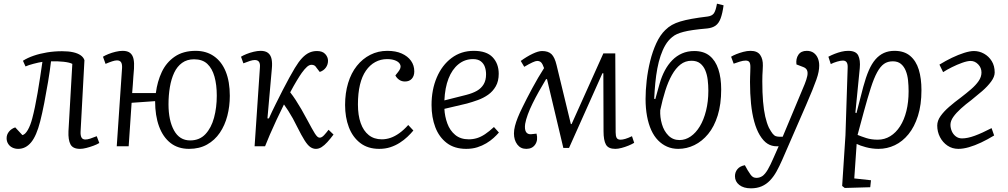

<svg xmlns="http://www.w3.org/2000/svg" viewBox="-20 -797 5490 1046"><path d="M105 -466Q130 -482 163.5 -493.5Q197 -505 236.5 -511.5Q276 -518 318 -518Q353 -518 378 -512.5Q403 -507 419 -496Q435 -485 440 -469L419 -80Q418 -59 424 -48Q430 -37 445 -37Q456 -37 470.5 -41.5Q485 -46 507 -55L521 -18Q508 -10 489 -3Q470 4 450.5 9Q431 14 416 14Q377 14 364 -10.5Q351 -35 353 -82L374 -449Q359 -457 326.5 -460.5Q294 -464 258 -463Q252 -412 242 -352Q232 -292 221 -235.5Q210 -179 199 -136Q179 -57 149.5 -21.5Q120 14 79 14Q62 14 47.5 7Q33 0 24.5 -13.5Q16 -27 16 -44Q16 -64 29 -80Q42 -96 63 -103L102 -61Q117 -64 131.5 -89Q146 -114 156 -153Q163 -179 170.5 -215Q178 -251 185 -292Q192 -333 198.5 -375.5Q205 -418 211 -460Q191 -457 162.5 -449.5Q134 -442 119 -435Z M1010 14Q950 14 909 -18Q868 -50 846.5 -108.5Q825 -167 825 -246L697 -237L681 0H616L645 -427Q646 -448 639.5 -458Q633 -468 617 -468Q607 -468 591.5 -463Q576 -458 555 -449L541 -488Q552 -495 570.5 -502.5Q589 -510 610 -515Q631 -520 648 -520Q675 -520 689 -508.5Q703 -497 707.5 -475.5Q712 -454 710 -423Q708 -401 706.5 -379Q705 -357 703.5 -334.5Q702 -312 700 -290H829Q837 -353 861.5 -405Q886 -457 932 -488.5Q978 -520 1046 -520Q1104 -520 1146 -490.5Q1188 -461 1210 -406.5Q1232 -352 1232 -275Q1232 -218 1218.5 -166Q1205 -114 1177.5 -73.5Q1150 -33 1108 -9.5Q1066 14 1010 14ZM1016 -32Q1067 -32 1099 -66Q1131 -100 1146 -155.5Q1161 -211 1161 -276Q1161 -335 1148.5 -379.5Q1136 -424 1109.5 -449Q1083 -474 1037 -474Q999 -474 972 -454.5Q945 -435 929 -401Q913 -367 905.5 -322.5Q898 -278 898 -229Q898 -141 928 -86.5Q958 -32 1016 -32Z M1437 -152H1445Q1463 -192 1482.5 -231Q1502 -270 1520.5 -306.5Q1539 -343 1556 -373.5Q1573 -404 1586 -426Q1607 -461 1626 -481Q1645 -501 1664.5 -510Q1684 -519 1707 -519Q1737 -519 1752 -502.5Q1767 -486 1767 -466Q1767 -445 1755 -428.5Q1743 -412 1722 -405L1705 -427Q1699 -437 1692.5 -440.5Q1686 -444 1677 -444Q1665 -444 1652.5 -433Q1640 -422 1624 -400Q1614 -386 1597 -358Q1580 -330 1561 -294Q1576 -275 1591 -252Q1606 -229 1622 -201.5Q1638 -174 1656 -140Q1669 -116 1678.5 -98.5Q1688 -81 1695.5 -69.5Q1703 -58 1709 -52.5Q1715 -47 1722 -47Q1733 -47 1745.5 -60.5Q1758 -74 1770 -90L1797 -64Q1779 -40 1763 -22.5Q1747 -5 1732 4.5Q1717 14 1701 14Q1685 14 1670.5 4Q1656 -6 1639.5 -32Q1623 -58 1599 -106Q1588 -129 1575.5 -151.5Q1563 -174 1550.5 -193.5Q1538 -213 1527 -228Q1506 -186 1486 -143Q1466 -100 1450 -63Q1434 -26 1424 0H1367L1396 -429Q1398 -450 1391 -460Q1384 -470 1368 -470Q1357 -470 1341.5 -465Q1326 -460 1306 -452L1293 -488Q1304 -495 1322.5 -502.5Q1341 -510 1362 -515Q1383 -520 1400 -520Q1426 -520 1440.5 -508.5Q1455 -497 1459.5 -475.5Q1464 -454 1461 -423Z M2090 -520Q2136 -520 2168.5 -505.5Q2201 -491 2219 -466Q2237 -441 2237 -408Q2237 -383 2223.5 -368Q2210 -353 2186 -353Q2168 -353 2154.5 -362.5Q2141 -372 2134 -386L2149 -405Q2166 -426 2161.5 -441.5Q2157 -457 2137.5 -466Q2118 -475 2089 -475Q2054 -475 2024.5 -459Q1995 -443 1973.5 -412Q1952 -381 1941 -335Q1930 -289 1930 -228Q1930 -169 1945 -126.5Q1960 -84 1989 -61Q2018 -38 2060 -38Q2084 -38 2107.5 -46Q2131 -54 2155.5 -71.5Q2180 -89 2204 -116L2232 -86Q2218 -69 2199.5 -51.5Q2181 -34 2157.5 -19Q2134 -4 2106.5 5Q2079 14 2046 14Q1984 14 1942.5 -18Q1901 -50 1880.5 -104Q1860 -158 1860 -225Q1860 -290 1876.5 -344.5Q1893 -399 1924 -438Q1955 -477 1997.5 -498.5Q2040 -520 2090 -520Z M2561 -520Q2631 -520 2664 -485Q2697 -450 2697 -395Q2697 -355 2681 -327Q2665 -299 2639.5 -281Q2614 -263 2583.5 -252Q2553 -241 2524 -233L2401 -204Q2403 -163 2417 -124.5Q2431 -86 2460 -62Q2489 -38 2534 -38Q2557 -38 2578.5 -44.5Q2600 -51 2622.5 -66Q2645 -81 2671 -105L2698 -75Q2686 -61 2669 -45.5Q2652 -30 2629.5 -16.5Q2607 -3 2580 5.5Q2553 14 2520 14Q2456 14 2414 -18Q2372 -50 2351.5 -104Q2331 -158 2331 -225Q2331 -308 2359.5 -375Q2388 -442 2440 -481Q2492 -520 2561 -520ZM2628 -392Q2628 -414 2621.5 -432.5Q2615 -451 2599.5 -463Q2584 -475 2557 -475Q2512 -475 2477.5 -447Q2443 -419 2423.5 -369Q2404 -319 2401 -250L2520 -280Q2555 -289 2578.5 -302.5Q2602 -316 2615 -338Q2628 -360 2628 -392Z M3080 9H3049L2960 -366H2955Q2935 -333 2916 -299Q2897 -265 2881.5 -233.5Q2866 -202 2855.5 -173.5Q2845 -145 2841 -122Q2837 -93 2845.5 -78.5Q2854 -64 2875 -66L2903 -69Q2912 -34 2896 -10Q2880 14 2847 14Q2816 14 2798 -10Q2780 -34 2780 -70Q2780 -89 2785.5 -110.5Q2791 -132 2801 -157Q2811 -182 2827 -214Q2837 -235 2850.5 -261Q2864 -287 2879.5 -316Q2895 -345 2911.5 -373Q2928 -401 2944 -426Q2936 -449 2928 -457Q2920 -465 2906 -465Q2898 -465 2880.5 -457Q2863 -449 2836 -433L2817 -465Q2850 -489 2881.5 -504Q2913 -519 2933 -519Q2967 -519 2984.5 -502Q3002 -485 3012 -443L3090 -121H3094L3267 -506H3332L3334 -76Q3334 -56 3339.5 -46Q3345 -36 3361 -36Q3372 -36 3387 -40.5Q3402 -45 3423 -55L3435 -19Q3422 -11 3403.5 -3.5Q3385 4 3366 9Q3347 14 3332 14Q3294 14 3281 -9.5Q3268 -33 3268 -82L3267 -398H3262Z M3675 14Q3642 14 3614.5 2Q3587 -10 3565 -32.5Q3543 -55 3528 -88Q3513 -121 3505 -164Q3497 -207 3497 -258Q3497 -304 3503 -357.5Q3509 -411 3522 -464Q3535 -517 3555.5 -561.5Q3576 -606 3604 -633Q3621 -650 3640.5 -661Q3660 -672 3686.5 -680Q3713 -688 3749 -694.5Q3785 -701 3835 -707Q3858 -710 3868.5 -723.5Q3879 -737 3886 -777L3922 -768Q3916 -724 3906 -697Q3896 -670 3878.5 -657.5Q3861 -645 3833 -642Q3787 -638 3756 -633.5Q3725 -629 3704 -623.5Q3683 -618 3668.5 -611.5Q3654 -605 3642 -595Q3620 -577 3605 -551.5Q3590 -526 3579 -493.5Q3568 -461 3561 -423.5Q3554 -386 3550 -344.5Q3546 -303 3544 -259L3550 -257L3574 -343Q3585 -381 3602 -413Q3619 -445 3642.5 -469Q3666 -493 3696 -506Q3726 -519 3762 -519Q3814 -519 3846 -493Q3878 -467 3893.5 -420Q3909 -373 3909 -310Q3909 -229 3890 -168Q3871 -107 3838 -67Q3805 -27 3763 -6.5Q3721 14 3675 14ZM3747 -466Q3713 -466 3687 -445.5Q3661 -425 3640.5 -388.5Q3620 -352 3604.5 -303Q3589 -254 3577 -197Q3575 -159 3586 -121Q3597 -83 3621.5 -58.5Q3646 -34 3682 -34Q3714 -34 3742.5 -53.5Q3771 -73 3792.5 -108.5Q3814 -144 3826.5 -194Q3839 -244 3839 -303Q3839 -333 3835.5 -362Q3832 -391 3822 -414.5Q3812 -438 3794 -452Q3776 -466 3747 -466Z M4241 75Q4226 109 4210.5 137Q4195 165 4175 186Q4155 207 4129.5 218Q4104 229 4071 229Q4031 229 4007.5 210.5Q3984 192 3984 163Q3984 141 3997.5 124.5Q4011 108 4038 103L4053 130Q4063 146 4069.5 155Q4076 164 4083.5 168Q4091 172 4101 172Q4119 172 4133.5 162Q4148 152 4162.5 127.5Q4177 103 4195 61L4222 0H4211Q4184 0 4161.5 -14Q4139 -28 4119 -61Q4101 -91 4089 -134.5Q4077 -178 4071.5 -232.5Q4066 -287 4066 -350Q4066 -363 4066.5 -378Q4067 -393 4067.5 -407.5Q4068 -422 4068 -432Q4068 -452 4062 -459.5Q4056 -467 4042 -467Q4028 -467 4009.5 -461Q3991 -455 3977 -450L3963 -488Q3974 -495 3991.5 -502Q4009 -509 4029.5 -514.5Q4050 -520 4069 -520Q4106 -520 4121.5 -497.5Q4137 -475 4136 -439Q4136 -427 4135 -414Q4134 -401 4133.5 -386.5Q4133 -372 4133 -354Q4133 -292 4137 -244.5Q4141 -197 4149 -162Q4157 -127 4169 -101Q4181 -79 4189.5 -68.5Q4198 -58 4207 -55Q4216 -52 4228 -52H4244L4364 -339Q4374 -364 4378 -383Q4382 -402 4376.5 -414.5Q4371 -427 4353 -433L4319 -446Q4315 -477 4329.5 -498.5Q4344 -520 4375 -520Q4398 -520 4413 -509Q4428 -498 4435.5 -480Q4443 -462 4443 -440Q4443 -424 4439.5 -405.5Q4436 -387 4427.5 -363Q4419 -339 4405.5 -305.5Q4392 -272 4372 -226Z M4598 -428Q4599 -448 4592.5 -457.5Q4586 -467 4572 -467Q4560 -467 4541 -461.5Q4522 -456 4506 -448L4493 -488Q4510 -497 4528 -504Q4546 -511 4564.5 -515.5Q4583 -520 4601 -520Q4643 -520 4655.5 -495Q4668 -470 4664 -426L4640 -183L4646 -181L4683 -324Q4697 -376 4713 -413Q4729 -450 4749.5 -473.5Q4770 -497 4795.5 -508.5Q4821 -520 4853 -520Q4906 -520 4938.5 -492.5Q4971 -465 4985.5 -417.5Q5000 -370 5000 -306Q5000 -226 4981 -166Q4962 -106 4929.5 -66Q4897 -26 4855 -6Q4813 14 4766 14Q4731 14 4697.5 5Q4664 -4 4647 -13L4634 175L4725 185L4721 223L4582 227L4568 216L4586 -60ZM4844 -463Q4816 -463 4796 -449Q4776 -435 4758.5 -403Q4741 -371 4724 -318Q4707 -265 4686 -188L4652 -62Q4671 -54 4699 -45Q4727 -36 4762 -36Q4799 -36 4830 -55Q4861 -74 4883.5 -109Q4906 -144 4918 -192.5Q4930 -241 4930 -300Q4930 -330 4927 -359Q4924 -388 4914.5 -411.5Q4905 -435 4888 -449Q4871 -463 4844 -463Z M5098 -445Q5132 -466 5166.5 -482.5Q5201 -499 5232.5 -509Q5264 -519 5286 -519Q5315 -519 5341 -504.5Q5367 -490 5383 -464Q5399 -438 5399 -402Q5399 -379 5379.5 -352.5Q5360 -326 5330.5 -300.5Q5301 -275 5272 -252Q5241 -229 5215 -205.5Q5189 -182 5173.5 -160Q5158 -138 5158 -117Q5158 -100 5165 -83Q5172 -66 5186.5 -54.5Q5201 -43 5221 -43Q5251 -43 5290.5 -57.5Q5330 -72 5382 -99L5396 -59Q5360 -37 5325 -20.5Q5290 -4 5258.5 5Q5227 14 5201 14Q5168 14 5142 -3.5Q5116 -21 5101 -50Q5086 -79 5086 -113Q5086 -139 5104 -164.5Q5122 -190 5151.5 -215.5Q5181 -241 5215 -266Q5245 -289 5270.5 -311Q5296 -333 5311.5 -355.5Q5327 -378 5327 -402Q5327 -428 5309 -446.5Q5291 -465 5268 -465Q5250 -465 5222 -455Q5194 -445 5166 -431Q5138 -417 5118 -404Z"/></svg>

Font: Literata 18pt Light
Style: Italic
Weight: 300
Italic angle: -2°
Designer: Latin by Veronika Burian and Jose Scaglione. Greek by Irene Vlachou. Cyrillic by Vera Evstafieva
Foundry: TypeTogether
Version: Version 3.103;gftools[0.9.29]